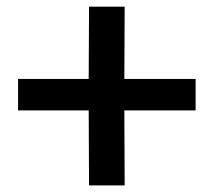

<svg xmlns="http://www.w3.org/2000/svg" viewBox="-20 -628 641 576"><path d="M353 -296.9 354 -71.8H247.1L246.1 -296.9H34.2V-391.1H246.1L247.1 -607.9H354L353 -391.1H566.9V-296.9Z"/></svg>

Font: BDO Grotesk Medium
Style: Regular
Weight: 500
Designer: Deni Anggara
Foundry: Lokal Container
Version: Version 2.000